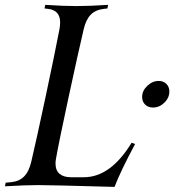

<svg xmlns="http://www.w3.org/2000/svg" viewBox="-20 -752 741 775"><path d="M0 0 2.9 -14.6 24.4 -16.6Q57.1 -19.5 77.1 -39.6Q97.2 -59.6 106.4 -100.1Q125.5 -180.2 164.6 -364Q203.6 -547.9 219.7 -632.3Q222.7 -648.4 222.7 -661.6Q222.7 -711.4 172.9 -716.3L159.7 -717.8L162.6 -732.4Q236.3 -727.5 288.6 -727.5Q341.3 -727.5 416.5 -732.4L413.6 -717.8L399.4 -716.3Q365.7 -712.4 346.2 -692.6Q326.7 -672.9 317.4 -632.3Q295.9 -541 256.6 -358.6Q217.3 -176.3 206.1 -111.8Q204.1 -102.1 204.1 -92.3Q204.1 -64 220.5 -50.3Q236.8 -36.6 266.1 -36.6H318.4Q426.3 -36.6 511.2 -175.8L525.4 -170.9Q465.3 -58.6 442.4 2.4Q183.6 -4.9 135.3 -4.9Q82.5 -4.9 0 0ZM620.6 -425.3Q639.6 -425.3 651.6 -413.3Q663.6 -401.4 663.6 -382.8Q663.6 -356.9 643.3 -337.4Q623 -317.9 597.7 -317.9Q578.1 -317.9 565.9 -329.8Q553.7 -341.8 553.7 -360.4Q553.7 -385.7 574.5 -405.5Q595.2 -425.3 620.6 -425.3Z"/></svg>

Font: Flanker
Style: Italic
Weight: 400
Italic angle: -12°
Designer: Flanker
Version: Version 2.027